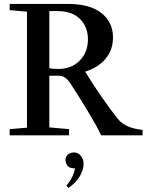

<svg xmlns="http://www.w3.org/2000/svg" viewBox="-20 -683 762 969"><path d="M28.8 0V-31.2L116.2 -38.6V-624L28.8 -631.8V-663.1H116.2H323.2Q434.1 -663.1 492.2 -616.9Q550.3 -570.8 550.3 -493.7Q550.3 -431.6 513.2 -387Q476.1 -342.3 409.7 -321.3Q492.2 -187.5 574.7 -83Q611.3 -36.6 699.7 -27.3V0H490.7Q470.2 -43.5 425.5 -117.9Q380.9 -192.4 334.5 -263.2Q309.6 -300.8 278.8 -300.8H229V-40L328.6 -31.2V0ZM229 -627V-338.9Q245.1 -335 274.9 -335Q340.3 -335 382.1 -377Q423.8 -418.9 423.8 -484.4Q423.8 -546.4 384.3 -586.7Q344.7 -627 269.5 -627ZM324.7 265.6 315.4 253.4Q350.6 212.4 358.4 166.5H355Q331.1 166.5 320.8 153.3Q310.5 140.1 310.5 124Q310.5 107.9 322.5 97.2Q334.5 86.4 353.5 86.4Q374.5 86.4 388.2 103.8Q401.9 121.1 401.9 143.6Q401.9 174.8 381.8 208Q361.8 241.2 324.7 265.6Z"/></svg>

Font: Elstob 10pt Medium
Style: Regular
Weight: 500
Designer: Peter S. Baker
Version: Version 1.015